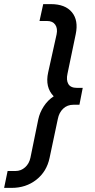

<svg xmlns="http://www.w3.org/2000/svg" viewBox="-70 -765 460 933"><path d="M-50 148 -33 66H5Q32 66 52 48Q72 30 78 1L116 -185Q123 -218 142.5 -248Q162 -278 191 -297Q148 -341 164 -413L205 -598Q211 -627 198.5 -645Q186 -663 159 -663H122L140 -745H177Q247 -745 279.5 -705.5Q312 -666 298 -599L258 -407Q251 -376 262 -357Q273 -338 304 -338H332L316 -256H287Q257 -256 237 -237Q217 -218 211 -187L171 2Q157 69 106.5 108.5Q56 148 -13 148Z"/></svg>

Font: Plus Jakarta Display
Style: Italic
Weight: 400
Italic angle: -12°
Designer: Gumpita Rahayu
Foundry: Tokotype Studio
Version: Version 1.000